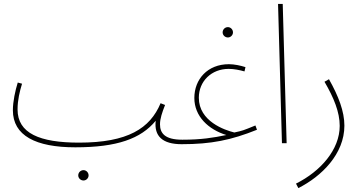

<svg xmlns="http://www.w3.org/2000/svg" viewBox="-20 -734 1867 984"><path d="M408 191C422 191 434 179 434 165C434 150 422 138 408 138C393 138 381 150 381 165C381 179 393 191 408 191Z M366 21C580 21 702 -23 778 -115C769 -36 813 5 911 5C922 5 927 -1 927 -7C927 -13 925 -18 914 -18C824 -18 800 -52 800 -97C800 -126 811 -158 826 -196L803 -205C749 -76 635 -3 385 -3C183 -3 70 -51 70 -173C70 -221 81 -266 93 -305L71 -311C58 -269 46 -214 46 -169C46 -39 163 21 366 21Z M1148 -542C1162 -542 1174 -554 1174 -568C1174 -583 1162 -595 1148 -595C1133 -595 1121 -583 1121 -568C1121 -554 1133 -542 1148 -542Z M911 5C1063 5 1165 -16 1297 -69L1289 -91C1223 -64 1226 -65 1181 -55C1132 -67 999 -112 999 -233C999 -318 1064 -381 1152 -381C1179 -381 1208 -375 1233 -368L1238 -390C1213 -398 1181 -405 1153 -405C1044 -405 976 -328 976 -232C976 -137 1049 -70 1140 -42C1073 -28 1011 -18 915 -18Z M1425 0H1449L1429 -714H1405Z M1509 230C1628 170 1745 55 1745 -90C1745 -163 1715 -241 1666 -328L1643 -315C1691 -233 1721 -159 1721 -89C1721 33 1623 144 1497 207Z"/></svg>

Font: Noto Sans Arabic SemCond Thin
Style: Regular
Weight: 100
Width: 4
Designer: Monotype Design Team, Nadine Chahine, Nizar Qandah and Khaled Hosny
Foundry: Monotype Imaging Inc.
Version: Version 2.012